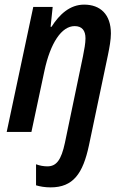

<svg xmlns="http://www.w3.org/2000/svg" viewBox="-20 -571 533 831"><path d="M199 240C297 240 339 180 365 58L447 -332C454 -366 460 -399 460 -426C460 -509 414 -551 344 -551C283 -551 237 -509 203 -455H199L208 -541H124L9 0H116L172 -263C198 -386 247 -458 303 -458C335 -458 350 -439 350 -405C350 -384 345 -357 339 -327L261 47C245 122 224 149 185 149C169 149 152 146 136 140V231C152 236 174 240 199 240Z"/></svg>

Font: Noto Sans Display SemiCondensed Medium
Style: Italic
Weight: 500
Width: 4
Italic angle: -12°
Designer: Monotype Design Team
Foundry: Monotype Imaging Inc.
Version: Version 1.900